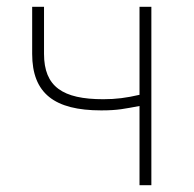

<svg xmlns="http://www.w3.org/2000/svg" viewBox="-20 -547 572 567"><path d="M75 -527V-388C75 -271 141 -221 279 -221C329 -221 348 -226 392 -234V0H427V-527H392V-267C353 -258 323 -254 285 -254C165 -254 110 -291 110 -388V-527Z"/></svg>

Font: Kinto Sans Thin
Style: Regular
Weight: 100
Designer: Authors: Ryoko NISHIZUKA  (kana & ideographs); Paul D. Hunt (Latin, Greek & Cyrillic); Wenlong ZHANG  (bopomofo); Sandol
Foundry: Adobe Systems Incorporated, ookami Inc.
Version: Version 0.001